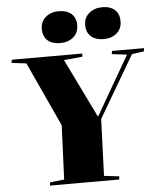

<svg xmlns="http://www.w3.org/2000/svg" viewBox="-63 -1036 902 1089"><g transform="rotate(-5 388.0 -491.0)"><path d="M481 -368H484L677 -702L591 -712L594 -730H776L774 -712L705 -702L499 -351L487 -28L573 -18L571 0H177L179 -18L260 -27L273 -335L104 -702L21 -712L23 -730H425L423 -712L318 -702ZM455 -889Q455 -932 485.5 -957Q516 -982 559 -982Q606 -982 631.5 -959Q657 -936 657 -894Q657 -851 627.5 -826Q598 -801 554 -801Q508 -801 481.5 -824Q455 -847 455 -889ZM208 -888Q208 -931 238 -956Q268 -981 311 -981Q358 -981 384 -958Q410 -935 410 -893Q410 -850 380.5 -825Q351 -800 306 -800Q260 -800 234 -823Q208 -846 208 -888Z"/></g></svg>

Font: Literata 72pt Black
Style: Italic
Weight: 900
Italic angle: -2°
Designer: Latin by Veronika Burian and Jose Scaglione. Greek by Irene Vlachou. Cyrillic by Vera Evstafieva
Foundry: TypeTogether
Version: Version 3.002